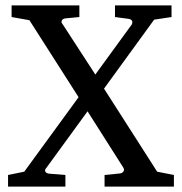

<svg xmlns="http://www.w3.org/2000/svg" viewBox="-20 -691 674 711"><path d="M367.2 0V-43L424.8 -48.8Q432.6 -49.8 437 -55.9Q441.4 -62 437 -69.8L304.2 -278.8L149.9 -66.9Q144.5 -60.5 148.4 -54.7Q152.3 -48.8 162.1 -47.9L222.2 -43V0H9.8V-43L69.8 -55.2L271 -331.1L88.9 -616.2L22.9 -627.9V-670.9H273.9V-627.9L223.1 -623Q212.9 -622.1 209.2 -615.7Q205.6 -609.4 210.9 -603L333 -415L467.8 -600.1Q472.2 -609.4 468.3 -614.7Q464.4 -620.1 457 -621.1L405.8 -627.9V-670.9H615.2V-627.9L550.8 -618.2L365.2 -362.8L562 -55.2L624 -43V0Z"/></svg>

Font: TAML ThiruValluvar
Style: Regular
Weight: 400
Version: Version 0.271; dev 7ad24fM